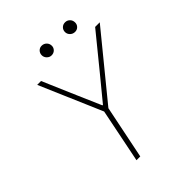

<svg xmlns="http://www.w3.org/2000/svg" viewBox="-240 -991 1119 1119"><g transform="rotate(-45 319.5 -431.5)"><path d="M221.7 0 289.1 -334 123 -719.7H154.8L245.6 -508.8L307.6 -366.2H311.5L428.7 -508.8L600.6 -719.7H638.7L320.3 -330.1L252.9 0ZM497.6 -781.7Q480 -781.7 467.5 -793.9Q455.1 -806.2 455.1 -822.8Q455.1 -839.8 466.6 -851.3Q478 -862.8 495.6 -862.8Q512.7 -862.8 524.7 -850.8Q536.6 -838.9 536.6 -820.3Q536.6 -804.2 525.6 -793Q514.6 -781.7 497.6 -781.7ZM304.2 -781.7Q288.1 -781.7 275.9 -793.9Q263.7 -806.2 263.7 -822.8Q263.7 -839.8 274.9 -851.3Q286.1 -862.8 302.2 -862.8Q320.3 -862.8 332.5 -850.6Q344.7 -838.4 344.7 -820.3Q344.7 -804.7 333.3 -793.2Q321.8 -781.7 304.2 -781.7Z"/></g></svg>

Font: Reddit Sans ExtraLight
Style: Italic
Weight: 250
Italic angle: -11.25°
Designer: Stephen Hutchings
Version: Version 1.013